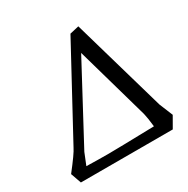

<svg xmlns="http://www.w3.org/2000/svg" viewBox="-165 -864 1009 1028"><g transform="rotate(-30 340.0 -350.5)"><path d="M614 15H46L23 -50Q92 -138 105 -166L396 -703L452 -716Q613 -158 619 -136L653 -53ZM115 -46Q195 -44 248 -44Q301 -44 535 -50Q529 -106 522 -134L394 -585L144 -118Z"/></g></svg>

Font: Andada
Style: Italic
Weight: 400
Italic angle: -8.29999°
Designer: Carolina Giovagnoli
Foundry: Carolina Giovagnoli
Version: Version 1.003